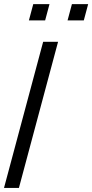

<svg xmlns="http://www.w3.org/2000/svg" viewBox="-61 -926 455 946"><path d="M81.4 -825.5H161.4L182.8 -905.5H102.8ZM271.9 -825.5H351.9L373.3 -905.5H293.3ZM-41.3 0H32.2L225.1 -720H151.6Z"/></svg>

Font: Manrope
Style: RegularItalic
Weight: 400
Italic angle: -15°
Designer: Mikhail Sharanda
Foundry: Mikhail Sharanda
Version: Version 4.502;hotconv 1.0.109;makeotfexe 2.5.65596